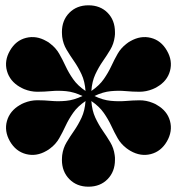

<svg xmlns="http://www.w3.org/2000/svg" viewBox="-20 -780 666 724"><path d="M313.5 -76Q269.5 -76 241.5 -104.5Q213.5 -133 213.5 -177Q213.5 -181.5 213.8 -185.8Q214 -190 214.5 -195Q218 -221.5 231 -243.2Q244 -265 259.5 -287.2Q275 -309.5 287.5 -336.2Q300 -363 302.5 -399Q272.5 -378.5 255.8 -354.5Q239 -330.5 227.5 -305.8Q216 -281 203.5 -259Q191 -237 170 -221Q166 -217.5 162.5 -215.5Q159 -213.5 155 -211Q117 -189 78.2 -199Q39.5 -209 17.5 -247Q-4.5 -285.5 6.2 -323.8Q17 -362 55 -384Q59 -386.5 62.5 -388.2Q66 -390 71 -392Q95.5 -402 121 -402Q146.5 -402 173.2 -399.5Q200 -397 229.2 -399.8Q258.5 -402.5 291 -418Q258.5 -433.5 229.2 -436.2Q200 -439 173.2 -436.5Q146.5 -434 121 -434Q95.5 -434 71 -444Q66 -446 62.5 -448Q59 -450 55 -452Q17 -474 6.2 -512.5Q-4.5 -551 17.5 -589Q39.5 -627.5 78.2 -637.2Q117 -647 155 -625Q159 -623 162.5 -620.8Q166 -618.5 170 -615Q191 -599 203.5 -577Q216 -555 227.5 -530.2Q239 -505.5 255.8 -481.5Q272.5 -457.5 302.5 -437Q300 -473 287.5 -499.8Q275 -526.5 259.5 -548.8Q244 -571 231 -592.8Q218 -614.5 214.5 -641Q214 -646.5 213.8 -650.5Q213.5 -654.5 213.5 -659Q213.5 -703.5 241.5 -731.8Q269.5 -760 313.5 -760Q358 -760 385.8 -731.8Q413.5 -703.5 413.5 -659Q413.5 -654.5 413.5 -650.5Q413.5 -646.5 412.5 -641Q409 -614.5 396 -592.8Q383 -571 367.5 -548.8Q352 -526.5 339.5 -499.8Q327 -473 324.5 -437Q354.5 -457.5 371.2 -481.5Q388 -505.5 399.5 -530.2Q411 -555 423.5 -577Q436 -599 457 -615Q461 -618.5 464.8 -620.8Q468.5 -623 472 -625Q510.5 -647 549 -637.2Q587.5 -627.5 609.5 -589Q631.5 -551 621 -512.5Q610.5 -474 572 -452Q568.5 -450 564.8 -448Q561 -446 556 -444Q531.5 -434 506 -434Q480.5 -434 453.8 -436.5Q427 -439 397.8 -436.2Q368.5 -433.5 336 -418Q368.5 -402.5 397.8 -399.8Q427 -397 453.8 -399.2Q480.5 -401.5 506 -401.8Q531.5 -402 556 -392Q561 -390 564.8 -388.2Q568.5 -386.5 572 -384Q610.5 -362 621 -323.8Q631.5 -285.5 609.5 -247Q587.5 -209 549 -199Q510.5 -189 472 -211Q468.5 -213.5 464.8 -215.5Q461 -217.5 457 -221Q436 -237 423.5 -259Q411 -281 399.5 -305.8Q388 -330.5 371.2 -354.5Q354.5 -378.5 324.5 -399Q327 -363 339.5 -336.2Q352 -309.5 367.5 -287.2Q383 -265 396 -243.2Q409 -221.5 412.5 -195Q413.5 -190 413.5 -185.8Q413.5 -181.5 413.5 -177Q413.5 -133 385.8 -104.5Q358 -76 313.5 -76Z"/></svg>

Font: Bodoni Moda 11pt Black
Style: Regular
Weight: 900
Designer: Owen Earl
Foundry: indestructible type
Version: Version 2.004